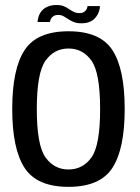

<svg xmlns="http://www.w3.org/2000/svg" viewBox="-20 -722 544 746"><path d="M246 4Q369 4 416.8 -69.8Q464.5 -143.5 464.5 -298.5Q464.5 -454 416.8 -527.2Q369 -600.5 246 -600.5Q123.5 -600.5 75.5 -527.2Q27.5 -454 27.5 -298.5Q27.5 -143.5 75.5 -69.8Q123.5 4 246 4ZM246 -63.5Q190.5 -63.5 156.8 -110.5Q123 -157.5 123 -298Q123 -439 156.8 -486.2Q190.5 -533.5 246 -533.5Q302 -533.5 335.5 -486.2Q369 -439 369 -298Q369 -157.5 335.5 -110.5Q302 -63.5 246 -63.5ZM295.5 -631.5Q314 -631.5 326.2 -636.2Q338.5 -641 346.5 -648.8Q354.5 -656.5 359.2 -665.5Q364 -674.5 366.2 -683.2Q368.5 -692 368 -698.5H320Q320 -693.5 316.8 -686.8Q313.5 -680 306.5 -675.5Q299.5 -671 289 -671Q276.5 -671 266.8 -675.8Q257 -680.5 247.8 -687Q238.5 -693.5 227.5 -698Q216.5 -702.5 200 -702.5Q182.5 -702.5 169.8 -698Q157 -693.5 148.5 -686.2Q140 -679 135.2 -670Q130.5 -661 128.5 -652.2Q126.5 -643.5 125.5 -636.5H174Q174.5 -642 177.8 -648.5Q181 -655 188 -659.5Q195 -664 206.5 -664Q217.5 -664 226.8 -659Q236 -654 245.5 -647.5Q255 -641 266.8 -636.2Q278.5 -631.5 295.5 -631.5Z"/></svg>

Font: Anybody SemiCondensed
Style: Regular
Weight: 400
Width: 4
Version: Version 1.113;gftools[0.9.25]